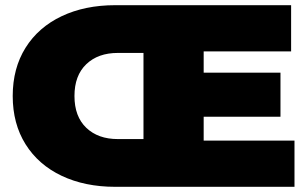

<svg xmlns="http://www.w3.org/2000/svg" viewBox="-20 -720 1189 740"><path d="M1115 -178V0H424Q307 0 217.5 -42.5Q128 -85 78.5 -164Q29 -243 29 -350Q29 -457 78.5 -536Q128 -615 217.5 -657.5Q307 -700 424 -700H1102V-522H765V-440H1061V-270H765V-178ZM533 -184V-516H434Q358 -516 312.5 -472.5Q267 -429 267 -350Q267 -271 312.5 -227.5Q358 -184 434 -184Z"/></svg>

Font: Montserrat Alternates Black
Style: Regular
Weight: 900
Designer: Julieta Ulanovsky
Foundry: Julieta Ulanovsky
Version: Version 7.200